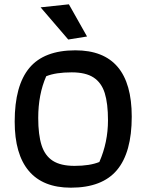

<svg xmlns="http://www.w3.org/2000/svg" viewBox="-20 -861 678 889"><path d="M168 -827 299 -841 383 -692 296 -678ZM48 -298Q48 -465 116 -546.5Q184 -628 329 -628Q590 -628 590 -321Q590 -155 521.5 -73.5Q453 8 308 8Q179 8 113.5 -69.5Q48 -147 48 -298ZM440 -111Q480 -202 480 -304Q480 -382 465 -430Q450 -478 413.5 -502Q377 -526 312 -526Q238 -526 194 -508Q157 -424 157 -315Q157 -237 172.5 -188.5Q188 -140 224.5 -116.5Q261 -93 325 -93Q396 -93 440 -111Z"/></svg>

Font: Athiti SemiBold
Style: Regular
Weight: 600
Designer: CadsonDemak Team
Foundry: CadsonDemak
Version: Version 1.033